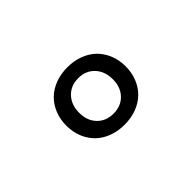

<svg xmlns="http://www.w3.org/2000/svg" viewBox="-43 -938 686 686"><g transform="rotate(-45 300.0 -595.0)"><path d="M300 -450Q267 -450 239 -460.5Q211 -471 191.5 -490Q172 -509 161 -536Q150 -563 150 -595Q150 -627 161 -654Q172 -681 191.5 -700Q211 -719 239 -729.5Q267 -740 300 -740Q333 -740 361 -729.5Q389 -719 408.5 -700Q428 -681 439 -654Q450 -627 450 -595Q450 -563 439 -536Q428 -509 408.5 -490Q389 -471 361 -460.5Q333 -450 300 -450ZM300 -506Q338 -506 361.5 -530.5Q385 -555 385 -595Q385 -635 361.5 -660Q338 -685 300 -685Q262 -685 238.5 -660Q215 -635 215 -595Q215 -555 238.5 -530.5Q262 -506 300 -506Z"/></g></svg>

Font: Maple Mono NL
Style: Regular
Weight: 400
Monospace: yes
Designer: subframe7536
Version: Version 7.000